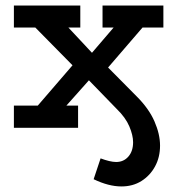

<svg xmlns="http://www.w3.org/2000/svg" viewBox="-20 -460 625 691"><path d="M417 211Q394 211 369 204.5Q344 198 317 185L342 110Q358 116 372.5 119.5Q387 123 398 123Q425 123 442 103.5Q459 84 459 52Q459 27 445.5 -5Q432 -37 400 -68L300 -171L219 -80H261V0H30V-80H116L241 -225L107 -361H30V-440H269V-361H226L311 -270L389 -361H349V-440H568V-361H493L369 -217L472 -113Q516 -69 536 -23Q556 23 556 64Q556 106 538 139Q520 172 489 191.5Q458 211 417 211Z"/></svg>

Font: Podkova SemiBold
Style: Regular
Weight: 600
Designer: Ilya Yudin
Foundry: Cyreal (www.cyreal.org)
Version: Version 2.103